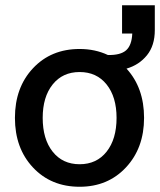

<svg xmlns="http://www.w3.org/2000/svg" viewBox="-20 -705 611 733"><path d="M284 8Q175 8 106 -65.5Q37 -139 37 -255Q37 -371 106 -444.5Q175 -518 284 -518Q343 -518 392 -495Q440 -494 461.5 -513Q483 -532 485 -577H446V-685H571V-590Q571 -531 541 -494Q511 -457 463 -443Q530 -370 530 -255Q530 -140 461 -66Q392 8 284 8ZM143 -255Q143 -174 181 -126Q219 -78 284 -78Q349 -78 387 -126Q425 -174 425 -255Q425 -335 387 -382.5Q349 -430 284 -430Q219 -430 181 -382.5Q143 -335 143 -255Z"/></svg>

Font: LT Superior Semi-bold
Style: Regular
Weight: 600
Designer: Daniel Lyons
Foundry: LyonsType
Version: Version 1.0